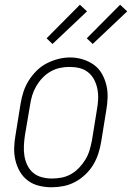

<svg xmlns="http://www.w3.org/2000/svg" viewBox="-20 -784 558 812"><path d="M198 8Q171 8 144.5 1.5Q118 -5 97.5 -20.5Q77 -36 64 -58.5Q51 -81 45 -107Q39 -133 40 -160.5Q41 -188 46 -215L67 -345Q71 -370 79 -395Q87 -420 101 -442.5Q115 -465 134.5 -484.5Q154 -504 177.5 -516Q201 -528 226 -534.5Q251 -541 277 -541Q304 -541 330 -533Q356 -525 377 -510Q398 -495 411 -472Q424 -449 430 -423.5Q436 -398 435 -370Q434 -342 429 -315L408 -185Q404 -160 396 -135Q388 -110 374.5 -87.5Q361 -65 341 -46Q321 -27 297.5 -14.5Q274 -2 248.5 3Q223 8 198 8ZM199 -29Q220 -29 241 -33Q262 -37 281 -48Q300 -59 315.5 -75.5Q331 -92 342 -110.5Q353 -129 359 -149.5Q365 -170 369 -191L390 -321Q394 -342 395 -364Q396 -386 392 -407Q388 -428 378.5 -446.5Q369 -465 353 -478Q337 -491 316.5 -496Q296 -501 274 -501Q253 -501 232.5 -496.5Q212 -492 193 -481Q174 -470 159 -454Q144 -438 133 -419Q122 -400 116 -380Q110 -360 107 -339L85 -209Q82 -188 81 -166Q80 -144 83.5 -123.5Q87 -103 96 -84.5Q105 -66 120.5 -53Q136 -40 157 -34.5Q178 -29 199 -29ZM372 -598 347 -622 488 -764 518 -736ZM202 -598 177 -622 318 -764 348 -736Z"/></svg>

Font: Iosevka Curly Slab XLtObl
Style: Regular
Weight: 200
Italic angle: -9°
Monospace: yes
Designer: Belleve Invis
Foundry: Belleve Invis
Version: Version 11.1.0; ttfautohint (v1.8.3)